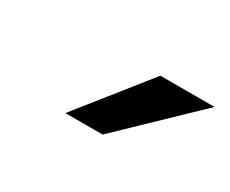

<svg xmlns="http://www.w3.org/2000/svg" viewBox="-41 -849 413 345"><g transform="rotate(30 165.5 -677.0)"><path d="M330.6 -749H218.3L104 -605.5H181.2Z"/></g></svg>

Font: Roboto Condensed
Style: Italic
Weight: 400
Designer: Google
Version: Version 1.000;PS 001.000;hotconv 1.0.88;makeotf.lib2.5.64775